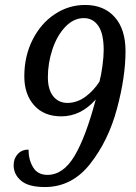

<svg xmlns="http://www.w3.org/2000/svg" viewBox="-20 -744 550 774"><path d="M35 -78Q35 -105 51.5 -123Q68 -141 95 -141Q95 -100 113.5 -69.5Q132 -39 171 -39Q235 -39 280.5 -115.5Q326 -192 366 -343Q306 -275 227 -275Q157 -275 117.5 -319.5Q78 -364 78 -436Q78 -518 111.5 -584Q145 -650 201 -687Q257 -724 323 -724Q399 -724 442.5 -675Q486 -626 486 -538Q486 -434 451.5 -305.5Q417 -177 343.5 -83.5Q270 10 161 10Q95 10 65 -15.5Q35 -41 35 -78ZM381 -415Q388 -441 393 -478.5Q398 -516 398 -542Q398 -608 376.5 -639.5Q355 -671 318 -671Q277 -671 243.5 -636Q210 -601 191.5 -545.5Q173 -490 173 -433Q173 -383 194.5 -356Q216 -329 253 -329Q292 -330 325 -354.5Q358 -379 381 -415Z"/></svg>

Font: Noto Serif Narrow
Style: Italic
Weight: 400
Width: 4
Italic angle: -12°
Designer: Monotype Design Team
Foundry: Monotype Imaging Inc.
Version: Version 1.001